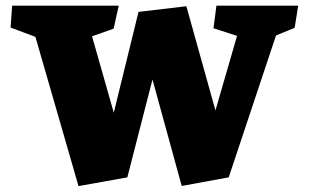

<svg xmlns="http://www.w3.org/2000/svg" viewBox="-20 -627 1068 664"><path d="M102.5 -499.5 251.5 16.6 420.4 -13.7 507.3 -352.1 608.4 16.1 771 -13.7 934.6 -504.4 999 -530.8 1011.2 -607.4H728.5L718.3 -529.3L799.8 -502.9L725.1 -245.1L624.5 -605.5L459 -585.9L373.5 -237.3L298.3 -501.5L373 -527.8L390.6 -607.4H22L16.6 -531.7Z"/></svg>

Font: Neuton ExtraBold
Style: Regular
Weight: 800
Designer: Brian M Zick
Foundry: Brian M Zick
Version: Version 1.560